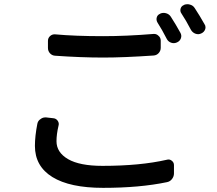

<svg xmlns="http://www.w3.org/2000/svg" viewBox="-20 -862 1040 921"><path d="M735.4 -753.9Q728.5 -765.6 731.9 -778.3Q735.4 -791 748 -795.9L749 -796.9Q762.7 -802.7 777.3 -798.3Q792 -793.9 799.8 -781.2Q823.2 -745.1 845.7 -704.1Q852.5 -691.4 847.7 -678.2Q842.8 -665 830.1 -659.2L828.1 -658.2Q814.5 -652.3 800.8 -657.2Q787.1 -662.1 780.3 -674.8Q756.8 -720.7 735.4 -753.9ZM850.6 -796.9Q842.8 -807.6 846.2 -820.3Q849.6 -833 862.3 -837.9L863.3 -838.9Q871.1 -841.8 878.9 -841.8Q885.7 -841.8 891.6 -839.8Q906.2 -835.9 914.1 -823.2Q938.5 -786.1 960.9 -746.1Q965.8 -739.3 965.8 -731.4Q965.8 -725.6 963.9 -720.7Q959 -708 946.3 -702.1L944.3 -701.2Q931.6 -695.3 918 -700.2Q904.3 -705.1 896.5 -717.8Q872.1 -764.6 850.6 -796.9ZM244.1 -594.7Q229.5 -595.7 219.7 -606.4Q210 -617.2 210 -631.8V-666Q210 -679.7 220.2 -689Q230.5 -698.2 244.1 -697.3Q339.8 -688.5 474.6 -688.5Q585.9 -688.5 716.8 -699.2Q717.8 -699.2 719.7 -699.2Q731.4 -699.2 740.2 -690.4Q751 -681.6 751 -667V-632.8Q751 -618.2 741.2 -607.4Q731.4 -596.7 716.8 -595.7Q573.2 -585.9 475.6 -585.9Q368.2 -585.9 244.1 -594.7ZM159.2 -268.6Q162.1 -283.2 174.8 -291Q184.6 -298.8 197.3 -298.8Q199.2 -298.8 201.2 -298.8L235.4 -294.9Q249 -293.9 256.8 -282.7Q264.6 -271.5 260.7 -258.8Q251 -217.8 251 -184.6Q251 -130.9 306.6 -98.6Q362.3 -66.4 471.7 -66.4Q652.3 -66.4 780.3 -95.7Q793 -99.6 803.7 -91.3Q814.5 -83 814.5 -70.3V-30.3Q814.5 -15.6 805.2 -3.4Q795.9 8.8 781.2 11.7Q650.4 39.1 474.6 39.1Q315.4 39.1 231.4 -12.7Q147.5 -64.5 147.5 -162.1Q147.5 -209 159.2 -268.6Z"/></svg>

Font: Gen Jyuu GothicL Medium
Style: Regular
Weight: 500
Designer: [Source Han Sans]
Ryoko NISHIZUKA  (kana & ideographs); Paul D. Hunt (Latin, Greek & Cyrillic); Wenlong ZHANG  (bopomofo
Version: Version 1.002.20150607